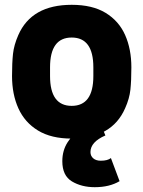

<svg xmlns="http://www.w3.org/2000/svg" viewBox="-20 -563 596 798"><path d="M30 0ZM278 13Q193 13 138 -20.5Q83 -54 56.5 -112.5Q30 -171 30 -247Q30 -302 34 -339Q38 -376 56 -417Q111 -543 278 -543Q364 -543 419 -509.5Q474 -476 500 -417.5Q526 -359 526 -283Q526 -228 522 -190.5Q518 -153 500 -113Q445 13 278 13ZM278 -123Q368 -123 368 -247V-283Q368 -407 278 -407Q188 -407 188 -283V-247Q188 -123 278 -123ZM395 0ZM374 215Q319 215 279 191Q239 167 239 107Q239 62 261.5 27.5Q284 -7 318.5 -30.5Q353 -54 391 -66L418 0Q356 27 356 69Q356 85 367.5 95Q379 105 399 105Q427 105 441 94L477 190Q435 215 374 215Z"/></svg>

Font: Tanohe Sans
Style: Bold
Weight: 700
Designer: Village Type and Design LLC & Cristiano Sobral
Foundry: Cooper Hewitt Smithsonian Design Museum
Version: Version 1.00;September 29, 2021;FontCreator 13.0.0.2655 64-b